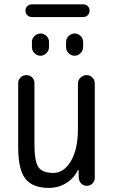

<svg xmlns="http://www.w3.org/2000/svg" viewBox="-20 -872 540 901"><path d="M370.1 -792H129.9Q117.2 -792 108.4 -800.3Q99.6 -808.6 99.6 -821.8Q99.6 -835 108.4 -843.3Q117.2 -851.6 129.9 -851.6H370.1Q382.8 -851.6 391.6 -843.3Q400.4 -835 400.4 -821.8Q400.4 -808.6 391.6 -800.3Q382.8 -792 370.1 -792ZM290 -674.8Q290 -691.4 302.2 -703.1Q314.5 -714.8 330.1 -714.8Q345.7 -714.8 357.9 -703.6Q370.1 -692.4 370.1 -674.8V-650.4Q370.1 -634.8 357.9 -622.6Q345.7 -610.4 330.1 -610.4Q314.5 -610.4 302.2 -622.1Q290 -633.8 290 -650.4ZM129.9 -674.8Q129.9 -691.4 142.1 -703.1Q154.3 -714.8 169.9 -714.8Q185.5 -714.8 197.8 -703.6Q210 -692.4 210 -674.8V-650.4Q210 -634.8 197.8 -622.6Q185.5 -610.4 169.9 -610.4Q154.3 -610.4 142.1 -622.1Q129.9 -633.8 129.9 -650.4ZM210 9.8Q132.8 9.8 99.1 -33.2Q65.4 -76.2 65.4 -179.7V-482.4Q65.4 -498 76.7 -508.8Q87.9 -519.5 104 -519.5Q120.1 -519.5 130.9 -508.8Q141.6 -498 141.6 -482.4V-198.2Q141.6 -115.2 160.2 -87.9Q178.7 -60.5 230.5 -60.5Q279.3 -60.5 312.5 -115.7Q345.7 -170.9 345.7 -267.6V-480.5Q345.7 -496.1 357.9 -507.8Q370.1 -519.5 386.2 -519.5Q402.3 -519.5 413.6 -508.3Q424.8 -497.1 424.8 -480.5V-37.1Q424.8 -22.5 414.1 -11.2Q403.3 0 387.7 0Q372.1 0 361.3 -10.7Q350.6 -21.5 349.6 -37.1L348.6 -74.2Q348.6 -75.2 347.7 -75.2Q345.7 -75.2 345.7 -74.2Q327.1 -35.2 290.5 -12.7Q253.9 9.8 210 9.8Z"/></svg>

Font: Rounded Mgen+ 2m regular
Style: Regular
Weight: 400
Designer: [Source Han Sans]
Ryoko NISHIZUKA  (kana & ideographs); Paul D. Hunt (Latin, Greek & Cyrillic); Wenlong ZHANG  (bopomofo
Version: Version 1.059.20150602